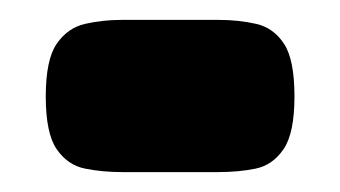

<svg xmlns="http://www.w3.org/2000/svg" viewBox="-20 -599 342 193"><path d="M103 -426Q83 -426 65.5 -429.5Q48 -433 37 -449Q26 -465 26 -502Q26 -539 37 -555Q48 -571 65.5 -575Q83 -579 102 -579H200Q220 -579 237.5 -575Q255 -571 265.5 -555Q276 -539 276 -502Q276 -465 265 -449Q254 -433 237 -429.5Q220 -426 199 -426Z"/></svg>

Font: Fredoka Light SemiBold
Style: Regular
Weight: 600
Version: Version 2.001